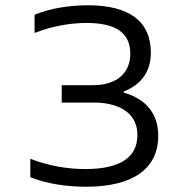

<svg xmlns="http://www.w3.org/2000/svg" viewBox="-20 -699 715 728"><path d="M338 -310C410 -310 501 -284 501 -187C501 -101 434 -58 303 -58C236 -58 165 -70 95 -97V-27C155 -3 230 9 307 9C485 9 580 -60 580 -184C580 -266 536 -323 449 -348V-352C520 -380 552 -432 552 -500C552 -617 471 -679 314 -679C241 -679 168 -667 111 -643V-574C175 -599 244 -612 308 -612C420 -612 474 -574 474 -495C474 -425 426 -376 332 -376H214V-310Z"/></svg>

Font: LT Wave Alt Light
Style: Regular
Weight: 300
Designer: Daniel Lyons
Version: Version 2.5 (Glyphs App)